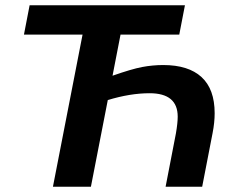

<svg xmlns="http://www.w3.org/2000/svg" viewBox="-20 -708 894 728"><path d="M406.7 -420.9Q479 -446.3 519 -453.9Q559.1 -461.4 599.1 -461.4Q694.3 -461.4 744.1 -415.8Q793.9 -370.1 793.9 -278.8Q793.9 -243.7 786.1 -203.6L746.6 0H607.9L647 -202.1Q653.8 -241.7 653.8 -265.6Q653.8 -354.5 547.4 -354.5Q473.6 -354.5 388.7 -328.6L324.7 0H180.7L293 -576.7H70.8L92.3 -688H681.2L659.7 -576.7H437Z"/></svg>

Font: Liberation Sans
Style: Bold Italic
Weight: 700
Italic angle: -12°
Designer: Steve Matteson
Foundry: Ascender Corporation
Version: Version 2.1.5